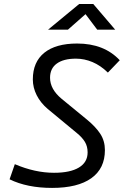

<svg xmlns="http://www.w3.org/2000/svg" viewBox="-20 -918 626 948"><path d="M237.3 9.8Q113.8 9.8 27.3 -32.7L53.2 -107.4Q152.8 -64.9 246.6 -64.9Q326.7 -64.9 369.6 -90.8Q412.6 -116.7 412.6 -165.5Q412.6 -195.3 399.2 -217.5Q385.7 -239.7 359.9 -260.7L215.8 -379.9Q180.2 -410.2 161.1 -448Q142.1 -485.8 142.1 -525.9Q142.1 -611.8 198.7 -657.5Q255.4 -703.1 360.8 -703.1Q494.1 -703.1 571.3 -620.6L512.7 -559.6Q476.6 -594.7 436.5 -611.6Q396.5 -628.4 355 -628.4Q293.9 -628.4 260.5 -604.2Q227.1 -580.1 227.1 -534.2Q227.1 -477.5 284.2 -430.2L409.2 -327.6Q452.6 -292 475.3 -257.1Q498 -222.2 498 -176.8Q498 -85.9 430.9 -38.1Q363.8 9.8 237.3 9.8ZM217.3 -771.5 371.1 -898.4H440.4L548.8 -771.5H460L402.3 -848.1L315.4 -771.5Z"/></svg>

Font: Cascadia Mono PL SemiLight
Style: Italic
Weight: 350
Italic angle: -10°
Monospace: yes
Designer: Aaron Bell
Foundry: Saja Typeworks
Version: Version 2404.023; ttfautohint (v1.8.4)